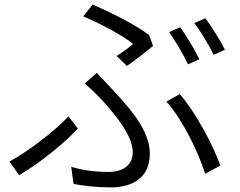

<svg xmlns="http://www.w3.org/2000/svg" viewBox="-20 -780 1040 833"><path d="M486 -537 531 -494C568 -520 621 -561 644 -581L627 -628C569 -672 458 -728 382 -760L341 -709C418 -677 514 -625 558 -589C542 -576 513 -554 486 -537ZM289 -56 299 18C343 26 398 33 463 33C530 33 630 8 630 -113C630 -203 563 -291 472 -387C449 -412 423 -440 400 -464L348 -418C374 -395 404 -366 425 -343C483 -279 556 -190 556 -120C556 -52 497 -34 452 -34C387 -34 339 -42 289 -56ZM870 -26 936 -62C905 -149 830 -291 760 -372L702 -339C771 -263 841 -120 870 -26ZM318 -222 277 -275C220 -213 102 -123 21 -79L63 -20C159 -76 260 -161 318 -222ZM762 -662 714 -641C741 -602 776 -542 796 -501L845 -523C825 -565 788 -625 762 -662ZM871 -701 823 -680C852 -643 885 -586 907 -542L956 -564C937 -602 899 -664 871 -701Z"/></svg>

Font: Noto Sans CJK HK DemiLight
Style: Regular
Weight: 350
Designer: Ryoko NISHIZUKA 西塚涼子 (kana, bopomofo & ideographs); Paul D. Hunt (Latin, Greek & Cyrillic); Sandoll Communications 산돌커뮤니
Foundry: Adobe
Version: Version 2.004;hotconv 1.0.118;makeotfexe 2.5.65603